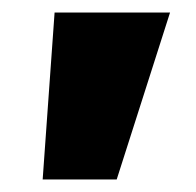

<svg xmlns="http://www.w3.org/2000/svg" viewBox="-20 -720 313 306"><path d="M48 -434 67 -700H251L166 -434Z"/></svg>

Font: Lexend Deca ExtraBold
Style: Regular
Weight: 800
Designer: Bonnie Shaver-Troup, Thomas Jockin
Foundry: Lexend
Version: Version 1.008; ttfautohint (v1.8.4.7-5d5b)